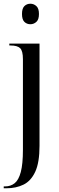

<svg xmlns="http://www.w3.org/2000/svg" viewBox="-26 -770 315 1030"><path d="M137 -640Q118 -640 105 -652.5Q92 -665 92 -695Q92 -725 105 -737.5Q118 -750 137 -750Q155 -750 169 -737.5Q183 -725 183 -695Q183 -665 169 -652.5Q155 -640 137 -640ZM-6 240V230H1Q31 230 52.5 213Q74 196 85.5 153Q97 110 97 33V-452Q97 -497 82 -511.5Q67 -526 31 -526H24V-536H186V12Q186 102 163 151.5Q140 201 100 220.5Q60 240 9 240Z"/></svg>

Font: Noto Serif Display Condensed
Style: Regular
Weight: 400
Width: 3
Designer: Monotype Design Team
Foundry: Monotype Imaging Inc.
Version: Version 2.009